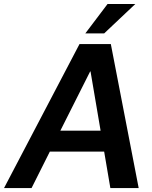

<svg xmlns="http://www.w3.org/2000/svg" viewBox="-57 -950 769 970"><path d="M102.5 0H-36.6L344.7 -727.5H502.9L643.6 0H500.5L469.2 -184.1H194.8ZM248 -290H451.2L400.4 -588.9H398.4ZM374 -781.2 486.3 -929.7H626.5L469.2 -781.2Z"/></svg>

Font: Inter Display Semi Bold
Style: Italic
Weight: 600
Italic angle: -9.39999°
Designer: Rasmus Andersson
Foundry: rsms
Version: Version 4.000;git-4fc901f